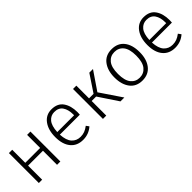

<svg xmlns="http://www.w3.org/2000/svg" viewBox="179 -1447 2372 2372"><g transform="rotate(-45 1364.5 -261.5)"><path d="M481 0H423V-246H163V0H105V-523H163V-295H423V-523H481Z M871 11Q766 11 707.5 -60Q649 -131 649 -257Q649 -382 705.5 -458Q762 -534 858 -534Q963 -534 1012.5 -463.5Q1062 -393 1062 -281Q1062 -259 1060 -239H711Q717 -134 761 -86Q805 -38 874 -38Q913 -38 945.5 -50Q978 -62 1015 -90L1042 -53Q969 11 871 11ZM1005 -284V-299Q1005 -383 970 -434.5Q935 -486 860 -486Q798 -486 757 -437.5Q716 -389 711 -284Z M1599 0H1531L1361 -255H1283V0H1225V-523H1283V-301H1362L1510 -523H1574L1409 -281Z M1908 11Q1801 11 1744 -63.5Q1687 -138 1687 -261Q1687 -382 1744.5 -458Q1802 -534 1909 -534Q2015 -534 2072.5 -462Q2130 -390 2130 -263Q2130 -138 2071.5 -63.5Q2013 11 1908 11ZM1908 -38Q1980 -38 2024.5 -92.5Q2069 -147 2069 -263Q2069 -376 2026 -430.5Q1983 -485 1909 -485Q1837 -485 1793 -430.5Q1749 -376 1749 -261Q1749 -147 1792.5 -92.5Q1836 -38 1908 -38Z M2480 11Q2375 11 2316.5 -60Q2258 -131 2258 -257Q2258 -382 2314.5 -458Q2371 -534 2467 -534Q2572 -534 2621.5 -463.5Q2671 -393 2671 -281Q2671 -259 2669 -239H2320Q2326 -134 2370 -86Q2414 -38 2483 -38Q2522 -38 2554.5 -50Q2587 -62 2624 -90L2651 -53Q2578 11 2480 11ZM2614 -284V-299Q2614 -383 2579 -434.5Q2544 -486 2469 -486Q2407 -486 2366 -437.5Q2325 -389 2320 -284Z"/></g></svg>

Font: Trujillo Light
Style: Regular
Weight: 300
Designer: Fira Sans original fonts by bBox Type GmbH, Carrois Corporate GbR, & Edenspiekermann AG / Changes by Cristiano Sobral
Foundry: Fira Sans original fonts by bBox Type GmbH, Carrois Corporate GbR, & Edenspiekermann AG / Changes by Cristiano Sobral
Version: Version 4.301;July 28, 2020;FontCreator 13.0.0.2655 64-bit